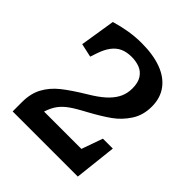

<svg xmlns="http://www.w3.org/2000/svg" viewBox="-200 -881 1020 1020"><g transform="rotate(45 310.0 -371.0)"><path d="M278.1 -349.3 296.9 -361Q340.2 -389 366.5 -416Q392.9 -443 405.8 -472.2Q418.6 -501.4 418.6 -536.2Q418.6 -579.8 401.7 -605.5Q384.8 -631.3 357.6 -641.8Q330.3 -652.2 297.1 -652.2Q261.1 -652.2 234.2 -640.5Q207.3 -628.7 187 -602.3Q166.7 -575.9 152.4 -533L140.4 -497L63.6 -513.9L95.2 -712.2Q142.4 -726.3 188.9 -734Q235.4 -741.6 283.5 -741.6Q370 -741.6 431.9 -718.5Q493.8 -695.4 526.8 -650.3Q559.9 -605.2 559.9 -540.9Q559.9 -476.2 528.5 -428Q497 -379.9 452.9 -348.2Q408.8 -316.6 339.7 -278.8Q326.5 -271.7 314.7 -265.2Q302.9 -258.8 291.1 -251.8Q251.3 -229 227.3 -206.8Q203.2 -184.5 188.2 -154.5Q173.2 -124.6 163.2 -79.4L131.4 -117.4H478.3L441.8 -83.3L496.2 -236.7H570.6L544.3 0H54.8V-70.8Q54.8 -134.3 79.8 -180.5Q104.9 -226.8 149.6 -262.8Q194.3 -298.8 278.1 -349.3Z"/></g></svg>

Font: Monaspace Xenon Var
Style: Regular
Weight: 400
Designer: Riley Cran and the Lettermatic Team
Version: Version 1.000 (Monaspace Xenon Var)